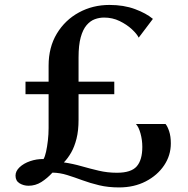

<svg xmlns="http://www.w3.org/2000/svg" viewBox="-20 -772 780 798"><path d="M475 7Q429.5 7 392 -2Q354.5 -11 322 -23Q289.5 -35 259.2 -44.5Q229 -54 198 -54.5Q176.5 -31 152 -15.5Q127.5 0 98.5 0Q78 0 61.2 -10.2Q44.5 -20.5 44.5 -42Q44.5 -61 61.5 -77Q78.5 -93 105.2 -102.2Q132 -111.5 161 -111Q167 -121 171.5 -141.5Q176 -162 179 -188Q182 -214 182 -240V-380.5H86V-432.5H182V-499Q182 -575.5 216.2 -632.2Q250.5 -689 308 -720.2Q365.5 -751.5 435 -751.5Q494.5 -751.5 541 -734.2Q587.5 -717 615.5 -693.5L556.5 -615.5Q549 -631 528 -650.5Q507 -670 477.2 -684.5Q447.5 -699 412.5 -699Q393 -699 374.2 -692.2Q355.5 -685.5 340 -667.5Q324.5 -649.5 315.5 -617Q306.5 -584.5 306.5 -533V-432.5H455V-380.5H306.5V-274.5Q306.5 -229 298 -195.5Q289.5 -162 275.8 -138Q262 -114 245.5 -97Q283 -91.5 318.8 -81.2Q354.5 -71 390.8 -62.5Q427 -54 466 -54Q525 -54 548.2 -80.5Q571.5 -107 571.5 -161.5Q571.5 -190 564 -217.2Q556.5 -244.5 545 -256.5H668Q676 -247.5 683 -226.5Q690 -205.5 690 -176Q690 -126 662 -84.5Q634 -43 585.5 -18Q537 7 475 7Z"/></svg>

Font: Merriweather 60pt SemiBold
Style: Regular
Weight: 600
Version: Version 2.100